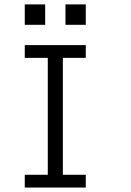

<svg xmlns="http://www.w3.org/2000/svg" viewBox="-20 -839 586 859"><path d="M363.8 0H90.8V-57.1H193.8V-580.1H90.8V-637.2H363.8V-580.1H261.2V-57.1H363.8ZM363.8 -728H272.9V-819.3H363.8ZM182.1 -728H90.8V-819.3H182.1Z"/></svg>

Font: Anonymous Pro
Style: Regular
Weight: 400
Monospace: yes
Designer: Mark Simonson
Version: Version 1.003